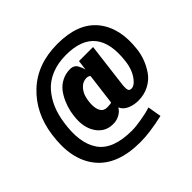

<svg xmlns="http://www.w3.org/2000/svg" viewBox="-217 -1042 1398 1398"><g transform="rotate(-45 481.5 -343.0)"><path d="M473 124Q237 124 130.5 -8.5Q24 -141 57 -371Q84 -566 214 -688Q344 -810 552 -810Q764 -810 861 -691Q958 -572 934 -372Q929 -327 912.5 -282.5Q896 -238 867 -195.5Q838 -153 788 -126.5Q738 -100 676 -100Q631 -100 592 -117Q553 -134 538 -169Q525 -145 498.5 -129Q472 -113 442 -110Q357 -103 307.5 -165Q258 -227 263 -324Q265 -359 272.5 -395.5Q280 -432 297.5 -472.5Q315 -513 339 -544Q363 -575 401.5 -595Q440 -615 487 -615Q507 -615 522 -606.5Q537 -598 545.5 -580.5Q554 -563 557 -556Q560 -549 564 -533L574 -610H719L680 -295Q666 -209 687 -201Q723 -186 763.5 -238.5Q804 -291 813 -373Q853 -709 539 -709Q454 -709 388 -681.5Q322 -654 280.5 -605.5Q239 -557 215 -499.5Q191 -442 181 -372Q152 -184 223 -81.5Q294 21 490 21Q528 21 590 10.5Q652 0 693 -14L711 92Q570 124 473 124ZM480 -226Q520 -226 526 -232L556 -468Q557 -477 546 -481Q535 -485 526 -485Q489 -485 462.5 -458Q436 -431 426 -396Q416 -361 415 -323Q414 -280 429.5 -253Q445 -226 480 -226Z"/></g></svg>

Font: Oswald Heavy
Style: Regular
Weight: 400
Designer: Vernon Adams
Foundry: Vernon Adams
Version: Version 4.101